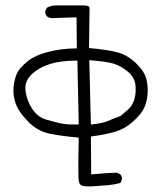

<svg xmlns="http://www.w3.org/2000/svg" viewBox="-20 -397 553 693"><path d="M252.9 -222.2Q202.6 -222.2 154.1 -209.7Q105.5 -197.3 77.9 -174.3Q50.3 -151.4 41.5 -132.8Q32.7 -113.8 29.3 -85.9Q28.3 -78.6 28.3 -70.8Q28.3 -49.8 35.2 -27.8Q43.9 2.4 79.6 40Q114.7 77.1 162.6 86.2Q210.4 95.2 264.2 99.6Q262.7 168.5 262.7 208.7Q262.7 249 264.6 257.3Q267.6 271 276.9 273.4Q286.1 275.9 299.3 275.9Q303.2 275.9 307.1 275.9L363.3 272Q389.6 270 415 263.2L419.4 252.9Q419.9 250 419.9 248Q419.9 238.8 415 232.9L402.3 226.1Q382.8 226.1 309.1 232.4L308.1 95.7Q363.3 88.4 397.7 77.9Q432.1 67.4 460.9 41Q489.7 15.1 500 -6.8Q513.2 -34.7 513.2 -71.3Q513.2 -91.8 508.3 -111.3Q502 -138.2 472.7 -167.2Q443.4 -196.3 408.2 -206.8Q373 -217.3 301.3 -223.6L303.2 -367.7Q303.2 -370.6 301.3 -372.6Q296.9 -377 283.2 -377.4H184.6Q165 -377.4 149.9 -369.6L143.1 -356.9Q143.1 -356.4 143.1 -355.5Q143.1 -345.7 149.4 -337.9Q156.2 -332.5 165 -331.5L256.3 -334.5L257.3 -222.2ZM264.2 52.2Q253.9 52.2 249.5 52.2Q245.1 52.2 239.3 52.2Q233.4 52.2 225.6 51.8Q210 50.3 197.3 47.9Q172.9 42.5 145 34.2Q116.2 25.4 96.9 -3.2Q77.6 -31.7 72.3 -66.9Q71.3 -72.8 71.3 -78.6Q71.3 -107.4 95.7 -129.9Q123.5 -155.3 162.6 -166.7Q201.7 -178.2 254.9 -178.2H259.3ZM469.7 -73.7Q469.7 -51.8 463.4 -34.2Q456.1 -13.2 441.4 -1Q426.8 11.2 415.5 21.5Q383.3 33.2 367.9 40.3Q352.5 47.4 308.1 52.7L302.2 -179.7Q364.3 -175.3 391.1 -167Q418 -158.2 442.4 -137.7Q467.3 -116.2 469.2 -85.9Q469.7 -79.6 469.7 -73.7Z"/></svg>

Font: Bakudai
Style: Light
Weight: 300
Version: Version 1.48